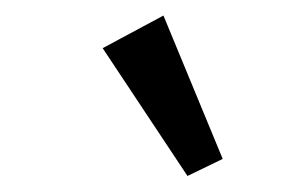

<svg xmlns="http://www.w3.org/2000/svg" viewBox="-20 -713 361 242"><path d="M216.3 -491.2 109.4 -652.3 186 -693.4 260.7 -512.7Z"/></svg>

Font: Elstob 14pt SemiBold
Style: Regular
Weight: 600
Designer: Peter S. Baker
Version: Version 1.015